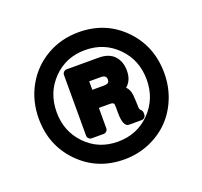

<svg xmlns="http://www.w3.org/2000/svg" viewBox="-101 -823 820 779"><g transform="rotate(-20 309.0 -433.5)"><path d="M40 -433.1Q40 -509.8 75.2 -572.8Q110.4 -635.7 172.6 -671.9Q234.9 -708 311 -708Q427.2 -708 504.6 -629.2Q582 -550.3 582 -433.1Q582 -376 561.5 -325.2Q541 -274.4 505.1 -238Q469.2 -201.7 418.9 -180.4Q368.7 -159.2 311 -159.2Q195.3 -159.2 117.7 -238Q40 -316.9 40 -433.1ZM117.2 -433.1Q117.2 -349.6 172.6 -292.7Q228 -235.8 311 -235.8Q394 -235.8 450 -292.7Q505.9 -349.6 505.9 -433.1Q505.9 -517.1 450 -574Q394 -630.9 311 -630.9Q228 -630.9 172.6 -574Q117.2 -517.1 117.2 -433.1ZM196.8 -303.2V-564.9Q196.8 -572.3 202.1 -577.6Q207.5 -583 214.8 -583H353Q397.5 -583 420.2 -558.6Q442.9 -534.2 442.9 -494.1Q442.9 -452.6 416 -430.2Q430.2 -417.5 433.1 -391.1Q434.6 -374 436 -334Q438 -328.1 439 -327.1Q441.9 -325.7 445.1 -320.6Q448.2 -315.4 448.2 -312V-303.2Q448.2 -295.9 442.9 -290.5Q437.5 -285.2 430.2 -285.2H376Q350.1 -285.2 350.1 -347.2V-366.2Q350.1 -383.3 348.1 -386.2Q343.3 -391.1 333 -391.1H284.2V-303.2Q284.2 -295.9 278.8 -290.5Q273.4 -285.2 266.1 -285.2H214.8Q207.5 -285.2 202.1 -290.5Q196.8 -295.9 196.8 -303.2ZM334 -505.9H284.2V-469.2H334Q346.7 -469.2 352.3 -473.1Q357.9 -477.1 357.9 -487.8Q357.9 -505.9 334 -505.9Z"/></g></svg>

Font: Fragment Mono
Style: Bold
Weight: 700
Designer: Wei Huang based on Nimbus Sans by URW Studio, based on Helvetica by Max Miedinger.
Foundry: Wei Huang
Version: Version 1.011